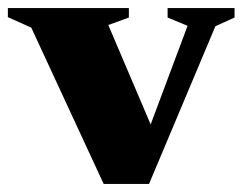

<svg xmlns="http://www.w3.org/2000/svg" viewBox="-32 -456 605 476"><path d="M502 -391 337.5 0H225L45.5 -387.5L-12.5 -413.5V-436H287.5V-412.5L236.5 -394L341.5 -147.5L433 -392L383.5 -412.5V-436H549.5V-412.5Z"/></svg>

Font: Newsreader 16pt ExtraBold
Style: Regular
Weight: 800
Designer: Hugues Gentile
Foundry: Production Type
Version: Version 1.003; ttfautohint (v1.8.3)